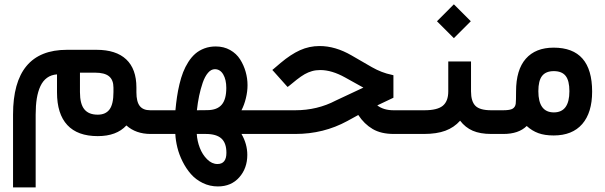

<svg xmlns="http://www.w3.org/2000/svg" viewBox="-20 -607 2742 870"><path d="M679.7 0H662.6Q595.7 0 552.7 -38.6Q508.3 9.8 422.9 9.8Q331.5 9.8 284.9 -40.5Q238.3 -90.8 238.3 -188.5V-270Q211.9 -268.1 193.1 -254.4Q174.3 -240.7 163.1 -216.6Q151.9 -192.4 146.7 -160.6Q141.6 -128.9 141.6 -87.4V232.4V242.2H131.8H48.8H39.1V232.4V-87.9Q39.1 -381.3 283.2 -381.3H417.5Q505.9 -381.3 552 -337.9Q598.1 -294.4 598.1 -210.4V-189Q598.1 -146 613.3 -126.7Q628.4 -107.4 660.6 -107.4H679.7Q691.9 -107.4 691.9 -57.1V-51.8Q691.9 0 679.7 0ZM410.2 -277.8H342.3V-189.5Q342.3 -136.2 362.1 -111.8Q381.8 -87.4 422.9 -87.4Q459 -87.4 476.6 -111.6Q494.1 -135.7 494.1 -189.5V-210Q494.1 -244.6 474.1 -261.2Q454.1 -277.8 410.2 -277.8Z M1164.1 0H1074.2Q1100.6 45.4 1100.6 94.7Q1100.6 155.3 1064.2 196.5Q1027.8 237.8 967.3 237.8Q930.7 237.8 898.7 222.2Q866.7 206.5 845 181.6Q823.2 156.7 807.4 125Q791.5 93.3 783.7 61.5Q775.9 29.8 774.4 0H674.8Q662.6 0 662.6 -51.8V-57.1Q662.6 -107.4 674.8 -107.4H774.9Q777.8 -139.2 782 -167.5Q786.1 -195.8 793.2 -225.6Q800.3 -255.4 809.8 -279.8Q819.3 -304.2 833.5 -326.4Q847.7 -348.6 865.2 -363.8Q882.8 -378.9 906.2 -387.7Q929.7 -396.5 957.5 -396.5Q994.1 -396.5 1022.7 -380.4Q1051.3 -364.3 1067.9 -338.1Q1084.5 -312 1093 -282Q1101.6 -252 1101.6 -221.2Q1101.6 -192.4 1094.2 -162.1Q1086.9 -131.8 1074.2 -107.4H1164.1Q1176.3 -107.4 1176.3 -57.1V-51.8Q1176.3 0 1164.1 0ZM1005.9 85.4Q1005.9 41 983.2 20.5Q960.4 0 912.6 0H871.6Q873.5 32.2 885.3 62.7Q897 93.3 918.5 114.7Q939.9 136.2 965.3 136.2Q1005.9 136.2 1005.9 85.4ZM1005.4 -208.5Q1005.4 -246.1 991.5 -269.8Q977.5 -293.5 953.6 -293.5Q936.5 -293.5 922.4 -276.9Q908.2 -260.3 898.4 -231.7Q888.7 -203.1 882.3 -172.6Q876 -142.1 872.1 -107.4L920.4 -107.9Q963.9 -108.4 984.6 -132.6Q1005.4 -156.7 1005.4 -208.5Z M1822.3 0H1764.6Q1706.5 0 1668.5 -22.5Q1630.4 -44.9 1603.5 -85.9L1553.7 -58.6Q1446.3 0 1318.4 0H1158.7Q1146.5 0 1146.5 -51.8V-57.1Q1146.5 -107.4 1158.7 -107.4H1317.4Q1418 -107.4 1501.5 -151.4L1626.5 -210L1543.9 -255.9Q1483.4 -289.6 1431.2 -289.6Q1411.1 -289.6 1393.8 -284.7Q1376.5 -279.8 1360.6 -270.8Q1344.7 -261.7 1324.7 -246.1L1290.5 -218.3L1283.2 -212.9L1276.9 -219.7L1220.7 -282.7L1213.9 -290L1221.7 -296.4L1251.5 -321.8Q1297.9 -360.8 1339.6 -379.6Q1381.3 -398.4 1428.2 -398.4Q1499.5 -398.4 1572.8 -356L1665 -302.7Q1709.5 -277.3 1754.9 -268.1L1762.7 -266.1V-258.3V-170.4V-164.1L1757.3 -161.6L1689.5 -129.4Q1718.3 -107.4 1763.2 -107.4H1822.3Q1834.5 -107.4 1834.5 -57.1V-51.8Q1834.5 0 1822.3 0Z M2216.3 0H2206.1Q2155.8 0 2122.1 -14.6Q2088.4 -29.3 2064.9 -60.1Q2037.6 -29.3 1998 -14.6Q1958.5 0 1900.9 0H1817.4Q1805.2 0 1805.2 -51.8V-57.1Q1805.2 -107.4 1817.4 -107.4H1903.3Q1961.9 -107.4 1986.6 -127.9Q2011.2 -148.4 2011.2 -192.9V-318.8V-328.6H2021H2104.5H2114.3V-318.8V-192.9Q2114.3 -147.5 2134.3 -127.4Q2154.3 -107.4 2205.6 -107.4H2216.3Q2228.5 -107.4 2228.5 -57.1V-51.8Q2228.5 0 2216.3 0ZM1960 -510.7 2036.6 -587.4 2113.3 -510.7 2036.6 -434.1Z M2211.4 -107.4H2260.3Q2291.5 -107.4 2303.2 -114.7Q2314.9 -122.1 2316.9 -137.2Q2318.4 -149.9 2318.4 -192.9Q2318.4 -290.5 2362.5 -340.8Q2406.7 -391.1 2488.8 -391.1Q2663.1 -391.1 2663.1 -191.9Q2663.1 -96.7 2618.2 -44.9Q2573.2 6.8 2488.8 6.8Q2448.2 6.8 2419.4 -3.7Q2390.6 -14.2 2366.7 -36.1Q2330.1 0 2261.2 0H2211.4Q2199.2 0 2199.2 -51.8V-57.1Q2199.2 -107.4 2211.4 -107.4ZM2560.1 -193.8Q2560.1 -241.7 2543 -263.2Q2525.9 -284.7 2489.3 -284.7Q2453.6 -284.7 2436.5 -263.2Q2419.4 -241.7 2419.4 -193.8Q2419.4 -97.7 2489.7 -97.7Q2560.1 -97.7 2560.1 -193.8Z"/></svg>

Font: Shabnam Medium FD
Style: Medium-FD
Weight: 500
Foundry: DejaVu fonts team - Redesigned by Saber Rastikerdar - Based on Vazir font
Version: Version 5.0.0